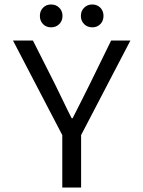

<svg xmlns="http://www.w3.org/2000/svg" viewBox="-20 -837 640 857"><path d="M258 0V-234L38 -656H127L225 -462Q244 -424 262 -386Q280 -348 300 -309H304Q324 -348 343 -386Q362 -424 381 -462L476 -656H562L342 -234V0ZM208 -715Q186 -715 172 -729.5Q158 -744 158 -766Q158 -788 172 -802.5Q186 -817 208 -817Q230 -817 244.5 -802.5Q259 -788 259 -766Q259 -744 244.5 -729.5Q230 -715 208 -715ZM392 -715Q370 -715 355.5 -729.5Q341 -744 341 -766Q341 -788 355.5 -802.5Q370 -817 392 -817Q414 -817 428 -802.5Q442 -788 442 -766Q442 -744 428 -729.5Q414 -715 392 -715Z"/></svg>

Font: Source Code Variable
Style: Regular
Weight: 400
Monospace: yes
Designer: Paul D. Hunt, Teo Tuominen
Foundry: Adobe Systems Incorporated
Version: Version 1.010;hotconv 1.0.106;makeotfexe 2.5.65593